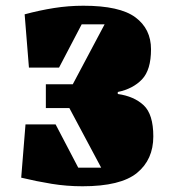

<svg xmlns="http://www.w3.org/2000/svg" viewBox="-20 -635 610 670"><path d="M271 -615Q398 -615 452.5 -574.5Q507 -534 507 -463Q507 -391 475.5 -358Q444 -325 391 -314V-307Q448 -299 481.5 -267.5Q515 -236 515 -159Q515 -78 458 -31.5Q401 15 268 15Q213 15 160.5 6.5Q108 -2 54 -15L69 -201H174L253 -50H333L222 -258H140V-341H234L345 -550H265L186 -399H81L66 -585Q118 -599 168.5 -607Q219 -615 271 -615Z"/></svg>

Font: Unlock
Style: Regular
Weight: 400
Designer: Eduardo Rodriguez Tunni
Foundry: Eduardo Rodriguez Tunni
Version: Version 1.003; ttfautohint (v1.8.4.7-5d5b);gftools[0.9.23]